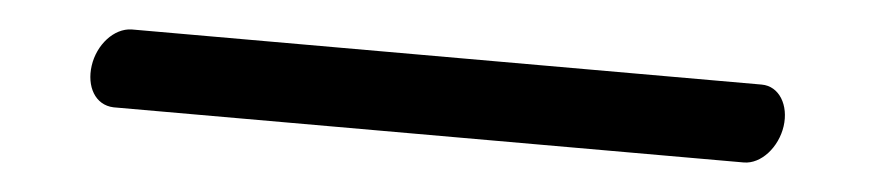

<svg xmlns="http://www.w3.org/2000/svg" viewBox="-24 -6 929 204"><g transform="rotate(5 441.0 96.0)"><path d="M110.9 53.9C92.1 54.4 75.2 73.3 72 96C68.9 118.1 79.1 137.3 99 138C99.4 138.1 771 138 771.1 138C789.8 138 806.8 118.5 810 96C813.2 73.4 801.8 53.9 782.9 53.9Z"/></g></svg>

Font: Hi.
Style: Bold
Weight: 400
Designer: Mew Too, Robert Jablonski
Foundry: Cannot Into Space Fonts
Version: Version 1.996